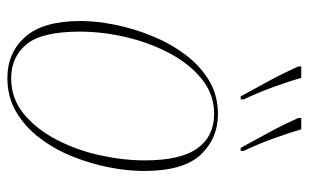

<svg xmlns="http://www.w3.org/2000/svg" viewBox="-174 -632 816 507"><g transform="rotate(90 233.5 -378.0)"><path d="M185 10Q119 10 77 -37Q35 -84 35 -183Q35 -226 45 -275Q55 -324 74.5 -372Q94 -420 123.5 -459.5Q153 -499 192 -522.5Q231 -546 281 -546Q345 -546 388 -500.5Q431 -455 431 -350Q431 -308 421.5 -259Q412 -210 393 -162.5Q374 -115 344.5 -76Q315 -37 275.5 -13.5Q236 10 185 10ZM186 0Q240 0 280.5 -33.5Q321 -67 348.5 -120Q376 -173 389.5 -234.5Q403 -296 403 -353Q403 -448 371 -492Q339 -536 280 -536Q229 -536 188.5 -503.5Q148 -471 120 -418Q92 -365 77.5 -303Q63 -241 63 -181Q63 -81 96.5 -40.5Q130 0 186 0ZM234 -606Q210 -650 191.5 -684Q173 -718 155 -758V-766H185Q193 -738 208 -696Q223 -654 242 -614V-606ZM370 -606Q346 -650 327.5 -684Q309 -718 291 -758V-766H321Q329 -738 344 -696Q359 -654 378 -614V-606Z"/></g></svg>

Font: Noto Serif Display SemiCondensed Thin
Style: Italic
Weight: 100
Width: 4
Italic angle: -12°
Designer: Monotype Design Team
Foundry: Monotype Imaging Inc.
Version: Version 2.009